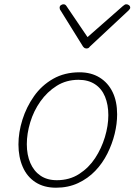

<svg xmlns="http://www.w3.org/2000/svg" viewBox="-20 -856 629 895"><path d="M241 19Q185 19 145.5 -6.5Q106 -32 86 -78Q66 -124 66 -183Q66 -239 84.5 -298Q103 -357 138.5 -407.5Q174 -458 227.5 -488.5Q281 -519 351 -519Q405 -519 444.5 -494.5Q484 -470 505 -426.5Q526 -383 526 -323Q526 -279 514.5 -232Q503 -185 480.5 -140Q458 -95 424 -59.5Q390 -24 344 -2.5Q298 19 241 19ZM245 -16Q304 -16 349 -45Q394 -74 423.5 -119Q453 -164 469 -217Q485 -270 485 -319Q485 -368 469.5 -405.5Q454 -443 422.5 -463.5Q391 -484 346 -484Q289 -484 244.5 -456Q200 -428 168.5 -383.5Q137 -339 121 -286Q105 -233 105 -184Q105 -134 121.5 -96Q138 -58 169 -37Q200 -16 245 -16ZM569 -836Q576 -836 581.5 -831.5Q587 -827 587 -820Q587 -817 585 -814.5Q583 -812 580 -808L399 -639Q395 -633 391 -631.5Q387 -630 382 -630Q379 -630 375.5 -631.5Q372 -633 367 -639L262 -808Q260 -810 259 -813.5Q258 -817 258 -820Q258 -828 264 -832Q270 -836 275 -836Q280 -836 283 -834.5Q286 -833 289 -829L388 -683L553 -828Q559 -833 562 -834.5Q565 -836 569 -836Z"/></svg>

Font: Playwrite IS Thin
Style: Regular
Weight: 250
Designer: Veronika Burian, José Scaglione
Foundry: TypeTogether
Version: Version 1.002